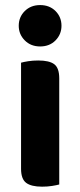

<svg xmlns="http://www.w3.org/2000/svg" viewBox="-20 -718 312 746"><path d="M52.8 -617.9Q52.8 -651.8 76.2 -675Q99.5 -698.3 136 -698.3Q172.6 -698.3 195.8 -675Q218.9 -651.8 218.9 -617.9Q218.9 -584.7 195.8 -561.1Q172.6 -537.5 136 -537.5Q99.5 -537.5 76.2 -561.1Q52.8 -584.7 52.8 -617.9ZM61.8 -264H210.2V-1.2Q200.6 1.5 182.6 4.4Q164.6 7.3 143.5 7.3Q101.2 7.3 81.5 -7.7Q61.8 -22.6 61.8 -62.2ZM210.2 -187H61.8V-474.4Q71.3 -477.2 89.4 -480.1Q107.5 -483 128.6 -483Q171.7 -483 190.9 -468.4Q210.2 -453.8 210.2 -413.3Z"/></svg>

Font: Baloo Bhaijaan 2
Style: Regular
Weight: 400
Designer: Sanskriti Dholi, Noopur Datye and Ek Type
Foundry: Ek Type
Version: Version 1.701